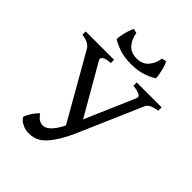

<svg xmlns="http://www.w3.org/2000/svg" viewBox="-233 -938 1076 1076"><g transform="rotate(45 305.0 -400.5)"><path d="M610.4 -589.4Q577.6 -583 561 -574.5Q544.4 -565.9 538.6 -552.2L369.6 -162.1Q340.8 -101.6 315.9 -65.9Q291 -30.3 268.8 -12.9Q246.6 4.4 226.3 9.5Q206.1 14.6 187.5 14.6Q162.1 14.6 142.3 6.1Q122.6 -2.4 111.3 -13.2Q100.1 -23.9 100.1 -30.3Q100.1 -34.2 107.2 -48.3Q114.3 -62.5 126.2 -79.8Q138.2 -97.2 152.8 -110.4Q169.4 -86.4 183.3 -79.3Q197.3 -72.3 210.4 -72.3Q231.4 -72.3 250.2 -89.1Q269 -106 283.4 -129.2Q297.9 -152.3 306.2 -171.4L311.5 -149.4L81.5 -552.2Q74.7 -564.5 57.1 -575Q39.6 -585.4 8.8 -589.4V-615.2H233.4V-589.4Q195.3 -586.9 181.6 -576.7Q168 -566.4 176.3 -552.2L357.9 -237.3L338.4 -236.8L474.6 -552.2Q481 -566.4 467 -575.4Q453.1 -584.5 413.1 -589.4V-615.2H610.4ZM317.4 -665Q264.2 -665 225.6 -678Q187 -690.9 162.1 -707.5Q161.1 -715.8 165.3 -738.3Q169.4 -760.7 176.5 -783.7Q183.6 -806.6 190.4 -815.9L215.8 -809.6Q220.2 -771.5 245.1 -740.5Q270 -709.5 317.4 -709.5Q364.3 -709.5 389.4 -740.5Q414.6 -771.5 418.5 -809.6L445.3 -815.9Q452.1 -806.6 458.7 -783.7Q465.3 -760.7 469.5 -738.3Q473.6 -715.8 472.2 -707.5Q447.8 -690.9 409.2 -678Q370.6 -665 317.4 -665Z"/></g></svg>

Font: Gentium Book Plus
Style: Regular
Weight: 400
Designer: Victor Gaultney, Annie Olsen, Iska Routamaa, Becca Hirsbrunner
Foundry: SIL International
Version: Version 6.101